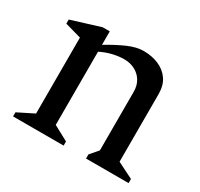

<svg xmlns="http://www.w3.org/2000/svg" viewBox="-106 -595 758 727"><g transform="rotate(30 272.5 -231.0)"><path d="M26 0V-18L96 -53V-385L25 -405V-423L151 -462H182V-403Q225 -429 262.5 -445.5Q300 -462 331 -462Q367 -462 396.5 -449.5Q426 -437 443.5 -412Q461 -387 461 -348V-53L531 -18V0H345V-18L375 -53V-309Q375 -336 363 -356Q351 -376 330 -387Q309 -398 283 -398Q260 -398 234 -392Q208 -386 182 -373V-53L247 -18V0Z"/></g></svg>

Font: Ancizar Serif Light
Style: Regular
Weight: 400
Version: Version 8.100